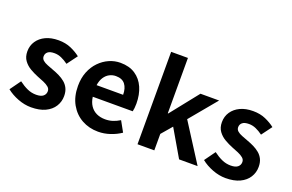

<svg xmlns="http://www.w3.org/2000/svg" viewBox="-99 -1171 2373 1558"><g transform="rotate(20 1087.5 -392.0)"><path d="M239 14Q183 14 125.5 -8Q68 -30 26 -64L93 -157Q130 -129 166.5 -112.5Q203 -96 243 -96Q285 -96 304.5 -112.5Q324 -129 324 -155Q324 -176 307 -190.5Q290 -205 263 -216.5Q236 -228 207 -239Q172 -253 137.5 -273Q103 -293 80 -324.5Q57 -356 57 -403Q57 -453 83 -491.5Q109 -530 155.5 -552Q202 -574 266 -574Q327 -574 374.5 -553Q422 -532 456 -505L390 -416Q360 -438 330.5 -451Q301 -464 270 -464Q231 -464 213 -449Q195 -434 195 -410Q195 -390 210 -376.5Q225 -363 251 -353Q277 -343 306 -332Q334 -322 361.5 -308.5Q389 -295 412 -276Q435 -257 448.5 -229.5Q462 -202 462 -163Q462 -114 436.5 -73.5Q411 -33 361.5 -9.5Q312 14 239 14Z M818 14Q740 14 677 -21Q614 -56 576.5 -122Q539 -188 539 -280Q539 -348 560.5 -402Q582 -456 619.5 -494.5Q657 -533 703.5 -553.5Q750 -574 800 -574Q877 -574 929 -539.5Q981 -505 1007.5 -444.5Q1034 -384 1034 -306Q1034 -286 1032 -267.5Q1030 -249 1027 -238H682Q688 -193 709 -162Q730 -131 763 -115.5Q796 -100 838 -100Q872 -100 902 -109.5Q932 -119 963 -138L1013 -48Q972 -20 921 -3Q870 14 818 14ZM679 -337H908Q908 -393 882.5 -426.5Q857 -460 802 -460Q773 -460 747 -446.5Q721 -433 703 -405.5Q685 -378 679 -337Z M1155 0V-798H1300V-320H1304L1495 -560H1656L1464 -329L1674 0H1514L1378 -233L1300 -142V0Z M1919 14Q1863 14 1805.5 -8Q1748 -30 1706 -64L1773 -157Q1810 -129 1846.5 -112.5Q1883 -96 1923 -96Q1965 -96 1984.5 -112.5Q2004 -129 2004 -155Q2004 -176 1987 -190.5Q1970 -205 1943 -216.5Q1916 -228 1887 -239Q1852 -253 1817.5 -273Q1783 -293 1760 -324.5Q1737 -356 1737 -403Q1737 -453 1763 -491.5Q1789 -530 1835.5 -552Q1882 -574 1946 -574Q2007 -574 2054.5 -553Q2102 -532 2136 -505L2070 -416Q2040 -438 2010.5 -451Q1981 -464 1950 -464Q1911 -464 1893 -449Q1875 -434 1875 -410Q1875 -390 1890 -376.5Q1905 -363 1931 -353Q1957 -343 1986 -332Q2014 -322 2041.5 -308.5Q2069 -295 2092 -276Q2115 -257 2128.5 -229.5Q2142 -202 2142 -163Q2142 -114 2116.5 -73.5Q2091 -33 2041.5 -9.5Q1992 14 1919 14Z"/></g></svg>

Font: Noto Sans KR Thin
Style: Bold
Weight: 700
Version: Version 2.004-H2;hotconv 1.0.118;makeotfexe 2.5.65603